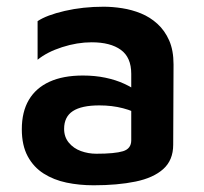

<svg xmlns="http://www.w3.org/2000/svg" viewBox="-20 -537 607 572"><path d="M259 15Q216 15 178 7Q140 -1 110 -20Q80 -39 62.5 -71.5Q45 -104 45 -152Q45 -204 66 -239.5Q87 -275 127.5 -293.5Q168 -312 227 -312Q263 -312 294 -305.5Q325 -299 350 -287.5Q375 -276 391 -263L400 -192Q379 -206 346.5 -214.5Q314 -223 276 -223Q223 -223 197 -206Q171 -189 171 -153Q171 -129 185 -112Q199 -95 221 -87Q243 -79 267 -79Q322 -79 346.5 -86.5Q371 -94 371 -119V-317Q371 -366 340 -388.5Q309 -411 253 -411Q210 -411 165 -396.5Q120 -382 92 -359V-474Q119 -492 173 -504.5Q227 -517 289 -517Q315 -517 344 -512.5Q373 -508 400 -497Q427 -486 449 -466Q471 -446 484 -416.5Q497 -387 497 -345L496 -106Q496 -60 466.5 -33.5Q437 -7 383.5 4Q330 15 259 15Z"/></svg>

Font: Maven Pro SemiBold
Style: Regular
Weight: 600
Designer: Joe Prince
Foundry: Joe Prince
Version: Version 2.103